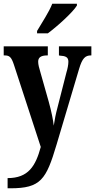

<svg xmlns="http://www.w3.org/2000/svg" viewBox="-20 -786 513 1036"><path d="M180 -619V-606H238C292 -646 374 -721 395 -756V-766H262C245 -721 206 -664 180 -619ZM21 175V230H36C200 230 229 183 285 -5L407 -415C424 -472 440 -487 471 -487H473V-536H298V-487L302 -486C334 -484 349 -478 349 -453C349 -436 344 -413 339 -397L290 -205C281 -172 275 -141 270 -108C267 -137 258 -183 243 -237L198 -396C191 -419 186 -438 186 -453C186 -474 198 -487 235 -487H238V-536H0V-487H4C31 -487 41 -479 55 -437L200 7C172 110 133 175 21 175Z"/></svg>

Font: Noto Serif Tamil ExtraCondensed
Style: Bold Italic
Weight: 700
Width: 2
Italic angle: -12°
Designer: Indian Type Foundry, Tom Grace, and the Monotype Design Team
Foundry: Monotype Imaging Inc.
Version: Version 2.003